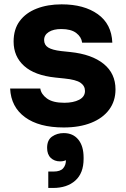

<svg xmlns="http://www.w3.org/2000/svg" viewBox="-20 -584 596 906"><path d="M280.5 17.5Q164.2 17.5 98.1 -30.9Q32 -79.2 27.8 -166.2H170.2Q173.8 -139.8 201.4 -119.4Q229 -99 283.5 -99Q325.8 -99 353.4 -113.2Q381 -127.5 381 -154.8Q381 -178.8 359.8 -193.5Q338.5 -208.2 284.8 -213.5L241.8 -218Q143.2 -228.2 93.8 -272.9Q44.2 -317.5 44.2 -387.8Q44.2 -446.2 73.2 -485Q102.2 -523.8 153.5 -543.6Q204.8 -563.5 270.8 -563.5Q376.5 -563.5 441.5 -517.1Q506.5 -470.8 510 -382.8H367.5Q364.2 -409.5 339.9 -428.2Q315.5 -447 269.2 -447Q232 -447 210.1 -433Q188.2 -419 188.2 -395.2Q188.2 -372 207.2 -360Q226.2 -348 268.8 -343L311.8 -338.5Q412.8 -328 468.9 -282.8Q525 -237.5 525 -162.2Q525 -107 495 -66.6Q465 -26.2 410.1 -4.4Q355.2 17.5 280.5 17.5ZM280.8 44Q324.5 44 349.5 74.6Q374.5 105.2 374.5 159.7V165.7Q374.5 233 335.5 267.9Q296.5 302.9 230.5 302.9H207.8V225.5H232.5Q264.8 225.5 278 210.1Q291.3 194.7 291 172.5L290.8 144.2L316 146.5Q310.3 159.5 297.1 168.5Q284 177.5 263.5 177.5Q236.8 177.5 219.5 161Q202.3 144.5 202.3 113.7Q202.3 76.7 225.9 60.3Q249.5 44 280.8 44Z"/></svg>

Font: SVN-Sora Variable
Style: Regular
Weight: 400
Designer: Jonathan Barnbrook, Julián Moncada
Foundry: Barnbrook Fonts
Version: Version 2.000 - Viet hoa boi STYLEno.1 Fonts